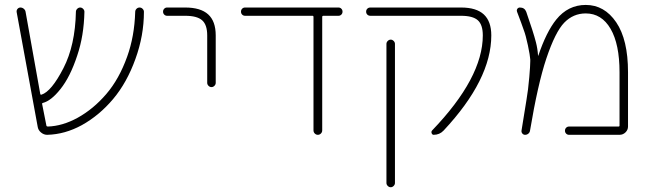

<svg xmlns="http://www.w3.org/2000/svg" viewBox="-20 -578 2686 794"><path d="M575.2 -529.3Q575.2 -430.7 540 -334Q504.9 -236.3 447.8 -168.5Q390.6 -100.6 318.4 -60.5Q249 -22.5 175.8 -20.5Q175.8 -20.5 174.8 -20.5Q161.1 -20.5 149.4 -30.3Q137.7 -40 135.7 -54.7L48.8 -528.3Q47.9 -536.1 52.7 -541.5Q57.6 -546.9 64.5 -546.9Q72.3 -546.9 78.6 -541.5Q85 -536.1 85.9 -528.3L146.5 -189.5Q147.5 -185.5 151.4 -186.5Q192.4 -199.2 242.2 -295.9Q291 -390.6 293.9 -529.3Q293.9 -536.1 299.3 -541.5Q304.7 -546.9 311.5 -546.9Q318.4 -546.9 323.7 -541.5Q329.1 -536.1 329.1 -529.3Q327.1 -430.7 299.8 -349.6Q270.5 -259.8 229.5 -209Q191.4 -161.1 157.2 -152.3Q153.3 -151.4 154.3 -147.5L171.9 -58.6Q172.9 -54.7 177.7 -54.7Q238.3 -56.6 300.8 -90.8Q366.2 -127 419.4 -189Q472.7 -251 505.9 -343.8Q536.1 -427.7 539.1 -528.3Q539.1 -536.1 544.4 -541.5Q549.8 -546.9 557.1 -546.9Q564.5 -546.9 569.8 -541.5Q575.2 -536.1 575.2 -529.3Z M746.1 -512.7H670.9Q664.1 -512.7 659.2 -517.6Q654.3 -522.5 654.3 -529.8Q654.3 -537.1 659.2 -542Q664.1 -546.9 670.9 -546.9H746.1Q809.6 -546.9 840.8 -518.6Q872.1 -490.2 872.1 -431.6V-235.4Q872.1 -228.5 866.7 -223.1Q861.3 -217.8 854.5 -217.8Q847.7 -217.8 842.3 -223.1Q836.9 -228.5 836.9 -235.4V-431.6Q836.9 -475.6 815.9 -494.1Q794.9 -512.7 746.1 -512.7Z M1312.5 -39.1Q1312.5 -31.2 1307.1 -25.9Q1301.8 -20.5 1294.4 -20.5Q1287.1 -20.5 1281.7 -25.9Q1276.4 -31.2 1276.4 -39.1V-507.8Q1276.4 -512.7 1272.5 -512.7H993.2Q986.3 -512.7 981.4 -517.6Q976.6 -522.5 976.6 -529.8Q976.6 -537.1 981.4 -542Q986.3 -546.9 993.2 -546.9H1379.9Q1386.7 -546.9 1391.6 -542Q1396.5 -537.1 1396.5 -529.8Q1396.5 -522.5 1391.6 -517.6Q1386.7 -512.7 1379.9 -512.7H1317.4Q1312.5 -512.7 1312.5 -507.8Z M1886.7 -546.9Q1950.2 -546.9 1981 -518.1Q2011.7 -489.3 2011.7 -431.6Q2011.7 -249 1814.5 -38.1Q1797.9 -20.5 1773.4 -20.5Q1767.6 -20.5 1765.1 -26.9Q1762.7 -33.2 1766.6 -38.1Q1976.6 -256.8 1976.6 -431.6Q1976.6 -475.6 1956.1 -494.1Q1935.5 -512.7 1886.7 -512.7H1511.7Q1503.9 -512.7 1499 -517.6Q1494.1 -522.5 1494.1 -529.8Q1494.1 -537.1 1499 -542Q1503.9 -546.9 1511.7 -546.9ZM1578.1 178.7V-396.5Q1578.1 -403.3 1583.5 -408.7Q1588.9 -414.1 1595.7 -414.1Q1602.5 -414.1 1607.9 -408.7Q1613.3 -403.3 1613.3 -396.5V178.7Q1613.3 185.5 1607.9 190.9Q1602.5 196.3 1595.7 196.3Q1588.9 196.3 1583.5 190.9Q1578.1 185.5 1578.1 178.7Z M2205.1 -347.7Q2206.1 -347.7 2206.1 -347.7Q2239.3 -446.3 2280.3 -497.1Q2329.1 -557.6 2402.3 -557.6Q2479.5 -557.6 2528.3 -485.8Q2577.1 -414.1 2577.1 -279.3V-54.7Q2577.1 -41 2566.9 -30.8Q2556.6 -20.5 2542 -20.5H2333Q2326.2 -20.5 2321.3 -25.4Q2316.4 -30.3 2316.4 -37.6Q2316.4 -44.9 2321.3 -49.8Q2326.2 -54.7 2333 -54.7H2538.1Q2542 -54.7 2542 -58.6V-279.3Q2542 -395.5 2504.9 -459Q2467.8 -522.5 2402.3 -522.5Q2350.6 -522.5 2313.5 -484.4Q2276.4 -446.3 2239.3 -335.9Q2204.1 -230.5 2171.9 -38.1Q2170.9 -30.3 2165 -25.4Q2159.2 -20.5 2151.4 -20.5Q2144.5 -20.5 2140.1 -25.9Q2135.7 -31.2 2136.7 -38.1Q2151.4 -128.9 2157.2 -165Q2164.1 -204.1 2168.9 -259.8Q2172.9 -306.6 2172.9 -325.2Q2172.9 -329.1 2172.9 -332Q2171.9 -348.6 2163.1 -390.6Q2154.3 -432.6 2145.5 -455.1Q2138.7 -475.6 2118.2 -529.3Q2117.2 -531.2 2117.2 -534.2Q2117.2 -538.1 2119.1 -541Q2123 -546.9 2129.9 -546.9Q2149.4 -546.9 2156.2 -529.3Q2185.5 -445.3 2196.3 -403.3Q2203.1 -377 2205.1 -347.7Z"/></svg>

Font: Gen Jyuu Gothic ExtraLight
Style: Regular
Weight: 100
Designer: [Source Han Sans]
Ryoko NISHIZUKA  (kana & ideographs); Paul D. Hunt (Latin, Greek & Cyrillic); Wenlong ZHANG  (bopomofo
Version: Version 1.002.20150607